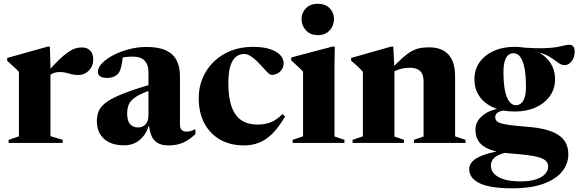

<svg xmlns="http://www.w3.org/2000/svg" viewBox="-20 -755 3055 1014"><path d="M412.5 -504.5Q441.5 -504.5 457 -487Q472.5 -469.5 472.5 -442Q472.5 -406 449.5 -382.5Q426.5 -359 394 -359Q373 -359 358 -363Q343 -367 329.2 -370.8Q315.5 -374.5 296.5 -374.5Q282.5 -374.5 270.8 -371.5Q259 -368.5 248.8 -361.8Q238.5 -355 227.5 -344.5L225 -368.5Q263.5 -412 291.2 -438.8Q319 -465.5 339.8 -479.8Q360.5 -494 377.8 -499.2Q395 -504.5 412.5 -504.5ZM246.5 -405V-36L311 -16.5V0H25.5V-16.5L80 -35V-375Q73.5 -383 65.8 -390.2Q58 -397.5 46.8 -407.5Q35.5 -417.5 18 -434V-449L232.5 -509H243.5Z M787 -312.5V-283Q744 -268.5 717.2 -254.8Q690.5 -241 676.2 -226.2Q662 -211.5 656.8 -194.2Q651.5 -177 651.5 -155.5Q651.5 -116.5 667.2 -99.2Q683 -82 708.5 -82Q725 -82 737.5 -89.2Q750 -96.5 757 -111.2Q764 -126 764 -148.5V-375.5Q764 -413 743.8 -434.5Q723.5 -456 681.5 -456Q660.5 -456 642.5 -453.8Q624.5 -451.5 611.5 -447.5L632 -478Q628 -445 624.2 -423.2Q620.5 -401.5 616 -388.5Q611.5 -375.5 605.5 -367.5Q597 -357 581.2 -350.2Q565.5 -343.5 546.5 -343.5Q521.5 -343.5 509.2 -352Q497 -360.5 497 -375.5Q497 -398 519 -421Q541 -444 578 -463.5Q615 -483 660.8 -495Q706.5 -507 754 -507Q819 -507 857.8 -488.2Q896.5 -469.5 913.5 -434.8Q930.5 -400 930.5 -353V-96Q930.5 -83.5 934.5 -75.5Q938.5 -67.5 946 -63.8Q953.5 -60 963.5 -60Q975.5 -60 987.5 -63.2Q999.5 -66.5 1012 -73V-47Q976.5 -13.5 943.5 -0.2Q910.5 13 871 13Q833.5 13 810.8 -1Q788 -15 777.5 -43.8Q767 -72.5 765.5 -116L772 -112.5Q762 -70.5 742.5 -42.8Q723 -15 696 -1.2Q669 12.5 635 12.5Q567 12.5 529.2 -21.8Q491.5 -56 491.5 -116Q491.5 -146.5 502.5 -170.8Q513.5 -195 544 -216.8Q574.5 -238.5 633.2 -261.5Q692 -284.5 787 -312.5Z M1313 -507.5Q1373.5 -507.5 1409.8 -494.5Q1446 -481.5 1462 -462Q1478 -442.5 1478 -421.5Q1478 -403 1469 -389Q1460 -375 1445.5 -367.2Q1431 -359.5 1414.5 -359.5Q1406.5 -359.5 1394.8 -370.8Q1383 -382 1368.5 -398.5Q1354 -415 1337.5 -431.2Q1321 -447.5 1303.5 -458.8Q1286 -470 1269 -470Q1245 -470 1226.2 -455.2Q1207.5 -440.5 1196.8 -406.8Q1186 -373 1186 -315.5Q1186 -237.5 1204 -189.2Q1222 -141 1256.2 -119Q1290.5 -97 1339 -97Q1378.5 -97 1409.5 -109.2Q1440.5 -121.5 1472 -152.5L1485.5 -139.5Q1452 -82.5 1418.5 -49.2Q1385 -16 1348.2 -1.5Q1311.5 13 1268.5 13Q1197 13 1143.2 -17.2Q1089.5 -47.5 1059.5 -103.5Q1029.5 -159.5 1029.5 -237Q1029.5 -295 1050.8 -344.2Q1072 -393.5 1110.2 -430.2Q1148.5 -467 1200.2 -487.2Q1252 -507.5 1313 -507.5Z M1658.5 -569.5Q1619 -569.5 1595.8 -594.8Q1572.5 -620 1572.5 -654.5Q1572.5 -688 1595.8 -711.5Q1619 -735 1658.5 -735Q1698.5 -735 1721.2 -711.5Q1744 -688 1744 -654.5Q1744 -620 1721.2 -594.8Q1698.5 -569.5 1658.5 -569.5ZM1748 -509 1746.5 -404.5V-34.5L1799 -16.5V0H1525.5V-16.5L1580.5 -35V-377Q1574.5 -383.5 1565.5 -392Q1556.5 -400.5 1544.8 -411.5Q1533 -422.5 1518 -436.5V-451.5L1735.5 -509Z M2063 -392.5V-34L2113.5 -16.5V0H1842V-16.5L1896.5 -35V-375Q1887.5 -386 1872.2 -401Q1857 -416 1834.5 -434V-449L2046 -509H2057ZM2166.5 -16.5 2217 -34V-323.5Q2217 -350 2209 -366Q2201 -382 2184.5 -389.5Q2168 -397 2142.5 -397Q2116.5 -397 2092.2 -389.8Q2068 -382.5 2045.5 -370.5L2039 -382Q2076 -422.5 2103.2 -447Q2130.5 -471.5 2152.8 -484Q2175 -496.5 2197 -500.8Q2219 -505 2245.5 -505Q2314.5 -505 2349 -466.2Q2383.5 -427.5 2383.5 -351.5V-35L2438.5 -16.5V0H2166.5Z M2685 239.5Q2622 239.5 2578.8 232Q2535.5 224.5 2509 210.8Q2482.5 197 2470.2 178.5Q2458 160 2458 138Q2458 120 2469 104.8Q2480 89.5 2504.2 76.5Q2528.5 63.5 2569.2 52.8Q2610 42 2670 32.5H2718.5V39Q2661.5 46 2629.5 57.2Q2597.5 68.5 2585 84Q2572.5 99.5 2572.5 120Q2572.5 145.5 2591.2 164.2Q2610 183 2644.8 193Q2679.5 203 2727.5 203Q2777.5 203 2810 192.5Q2842.5 182 2858.8 164Q2875 146 2875 124Q2875 106.5 2863.2 95Q2851.5 83.5 2827 76Q2802.5 68.5 2763.8 63.8Q2725 59 2671 55Q2620 51 2585.5 40.8Q2551 30.5 2530 14.5Q2509 -1.5 2500 -22.8Q2491 -44 2491 -70.5Q2491 -114.5 2530.5 -146.2Q2570 -178 2646 -187.5L2655 -173Q2622.5 -170.5 2609 -160.8Q2595.5 -151 2595.5 -137Q2595.5 -125.5 2601.8 -117.5Q2608 -109.5 2625.2 -104Q2642.5 -98.5 2676 -94.2Q2709.5 -90 2764 -85.5Q2823 -81 2864.2 -69.8Q2905.5 -58.5 2931.5 -40.5Q2957.5 -22.5 2969.5 2.8Q2981.5 28 2981.5 61Q2981.5 109 2949.5 149.8Q2917.5 190.5 2851.8 215Q2786 239.5 2685 239.5ZM2699 -166Q2634 -166 2586 -187.2Q2538 -208.5 2511.8 -246.8Q2485.5 -285 2485.5 -336.5Q2485.5 -387.5 2512.5 -426Q2539.5 -464.5 2587.2 -486Q2635 -507.5 2697 -507.5Q2747.5 -507.5 2787 -494.8Q2826.5 -482 2854.2 -459Q2882 -436 2896.8 -405Q2911.5 -374 2911.5 -337Q2911.5 -286.5 2884.2 -248Q2857 -209.5 2809.2 -187.8Q2761.5 -166 2699 -166ZM2706 -199.5Q2734 -201 2747 -230Q2760 -259 2757.5 -315.5Q2756 -395.5 2738.2 -435.5Q2720.5 -475.5 2690 -474Q2663 -473 2650 -444Q2637 -415 2639 -358.5Q2640.5 -279 2658.2 -238.8Q2676 -198.5 2706 -199.5ZM2768.5 -482.5 2744.5 -503.5Q2812 -499 2854.5 -500.5Q2897 -502 2921.8 -506.5Q2946.5 -511 2960.8 -514.8Q2975 -518.5 2986 -518.5Q2998.5 -518.5 3006.8 -510.5Q3015 -502.5 3015 -483Q3015 -452 2999.2 -431.5Q2983.5 -411 2962 -411Q2946 -411 2930.5 -422Q2915 -433 2894.5 -447.5Q2874 -462 2843.8 -472.8Q2813.5 -483.5 2768.5 -482.5Z"/></svg>

Font: Newsreader 60pt
Style: Bold
Weight: 700
Designer: Hugues Gentile
Foundry: Production Type
Version: Version 1.003